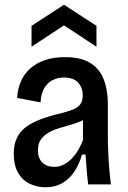

<svg xmlns="http://www.w3.org/2000/svg" viewBox="-20 -778 538 810"><path d="M172 12Q136 12 105 -3Q74 -18 56 -49.5Q38 -81 38 -130Q38 -167 50.5 -194.5Q63 -222 88 -241Q113 -260 149.5 -274Q186 -288 233 -299Q264 -307 285.5 -315Q307 -323 318 -337Q329 -351 329 -376Q329 -408 309.5 -429.5Q290 -451 249 -451Q223 -451 201 -439.5Q179 -428 166 -405Q153 -382 151 -346L52 -365Q55 -405 69 -436.5Q83 -468 109 -490.5Q135 -513 171.5 -525Q208 -537 254 -537Q318 -537 357.5 -514.5Q397 -492 416 -447Q435 -402 435 -333V-204Q435 -175 436.5 -138.5Q438 -102 441 -66Q444 -30 448 0H352Q348 -31 345.5 -62.5Q343 -94 341 -126H326Q314 -84 293 -53Q272 -22 242 -5Q212 12 172 12ZM209 -74Q227 -74 244 -81.5Q261 -89 276.5 -103Q292 -117 305.5 -138Q319 -159 330 -187V-293L358 -294Q346 -278 325 -268.5Q304 -259 279.5 -252Q255 -245 230 -237.5Q205 -230 185 -218.5Q165 -207 152.5 -189.5Q140 -172 140 -144Q140 -110 159 -92Q178 -74 209 -74ZM113 -581V-669L250 -758L387 -669V-581L250 -671Z"/></svg>

Font: Bricolage Grotesque SemiCondensed Medium
Style: Regular
Weight: 500
Width: 4
Designer: Mathieu Triay
Foundry: Atelier Triay
Version: Version 1.001;gftools[0.9.33.dev8+g029e19f]